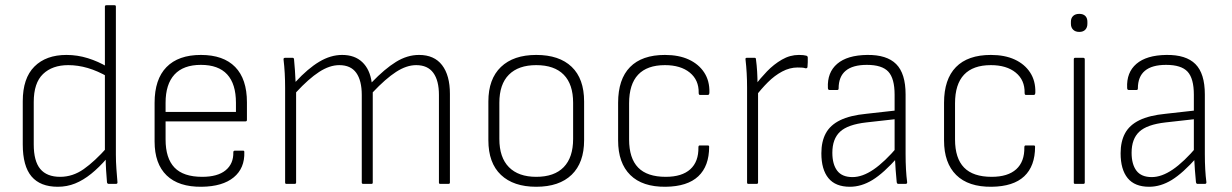

<svg xmlns="http://www.w3.org/2000/svg" viewBox="-20 -703 4708 734"><path d="M201 11Q134 11 100.5 -28.5Q67 -68 67 -151V-316Q67 -404 111.5 -448.5Q156 -493 234 -493Q276 -493 316 -480.5Q356 -468 391 -447L393 -409Q353 -432 315.5 -443Q278 -454 241 -454Q180 -454 144.5 -420Q109 -386 109 -313V-151Q109 -87 134 -57Q159 -27 210 -27Q258 -27 300 -56.5Q342 -86 390 -140V-99Q359 -63 328.5 -38.5Q298 -14 267 -1.5Q236 11 201 11ZM396 0Q390 0 389 -6Q387 -28 385.5 -53.5Q384 -79 384 -101L381 -120V-678Q381 -683 387 -683H418Q423 -683 423 -678V-112Q423 -85 425 -57.5Q427 -30 429 -7Q430 0 423 0Z M751 11Q663 12 617 -32.5Q571 -77 571 -162V-310Q571 -400 616.5 -446.5Q662 -493 748 -493Q834 -493 879 -447Q924 -401 924 -312V-245Q924 -239 919 -239H613V-170Q613 -98 647 -62.5Q681 -27 753 -27Q812 -27 842.5 -52Q873 -77 872 -121Q872 -127 878 -127H910Q914 -127 914 -122Q916 -60 873.5 -25Q831 10 751 11ZM613 -275H882V-310Q882 -382 848.5 -418.5Q815 -455 748 -455Q681 -455 647 -418Q613 -381 613 -310Z M1075 0Q1070 0 1070 -5V-367Q1070 -396 1068.5 -423Q1067 -450 1064 -475Q1063 -482 1070 -482H1099Q1103 -482 1104 -477Q1106 -456 1107.5 -434.5Q1109 -413 1110 -390Q1157 -441 1200.5 -467Q1244 -493 1288 -493Q1336 -493 1365 -465.5Q1394 -438 1401 -388Q1451 -440 1494 -466.5Q1537 -493 1582 -493Q1640 -493 1670 -454Q1700 -415 1700 -344V-5Q1700 0 1694 0H1663Q1658 0 1658 -5V-340Q1658 -395 1636.5 -424.5Q1615 -454 1571 -454Q1534 -454 1494 -428Q1454 -402 1405 -350V-5Q1405 0 1400 0H1369Q1363 0 1363 -5V-340Q1363 -395 1342 -424.5Q1321 -454 1277 -454Q1240 -454 1200 -428Q1160 -402 1112 -350V-5Q1112 0 1106 0Z M2030 11Q1943 11 1895 -34.5Q1847 -80 1847 -167V-315Q1847 -401 1895 -447Q1943 -493 2030 -493Q2118 -493 2165.5 -447.5Q2213 -402 2213 -315V-167Q2213 -81 2165.5 -35Q2118 11 2030 11ZM2030 -27Q2099 -27 2135 -64Q2171 -101 2171 -172V-310Q2171 -381 2135 -417.5Q2099 -454 2030 -454Q1962 -454 1925.5 -417.5Q1889 -381 1889 -310V-172Q1889 -101 1925.5 -64Q1962 -27 2030 -27Z M2525 11Q2436 12 2389.5 -34Q2343 -80 2343 -166V-310Q2343 -400 2388.5 -446.5Q2434 -493 2522 -493Q2575 -493 2613 -475.5Q2651 -458 2672 -426Q2693 -394 2692 -350Q2692 -340 2686 -340H2656Q2651 -340 2651 -348Q2652 -397 2617 -425.5Q2582 -454 2522 -454Q2454 -454 2419.5 -417.5Q2385 -381 2385 -308V-170Q2385 -98 2419.5 -62.5Q2454 -27 2525 -27Q2587 -27 2619 -56Q2651 -85 2650 -140Q2650 -147 2655 -147H2686Q2691 -147 2691 -142Q2691 -68 2649.5 -29Q2608 10 2525 11Z M2841 0Q2836 0 2836 -5V-368Q2836 -397 2834.5 -423.5Q2833 -450 2830 -476Q2829 -482 2835 -482H2865Q2870 -482 2870 -476Q2873 -454 2874.5 -429Q2876 -404 2876 -379L2878 -356V-5Q2878 0 2872 0ZM2868 -334 2867 -377Q2886 -403 2912 -430Q2938 -457 2969 -475Q3000 -493 3034 -493Q3053 -493 3063 -490Q3068 -488 3068 -483Q3068 -474 3068 -465Q3068 -456 3067 -448Q3067 -441 3059 -442Q3054 -444 3046 -444.5Q3038 -445 3029 -445Q2999 -445 2970 -429.5Q2941 -414 2915.5 -388.5Q2890 -363 2868 -334Z M3414 0Q3409 0 3408 -7Q3406 -27 3404 -53.5Q3402 -80 3401 -103L3400 -120V-341Q3400 -403 3376 -429Q3352 -455 3294 -455Q3186 -455 3186 -365Q3186 -359 3181 -359H3151Q3145 -359 3145 -367Q3142 -426 3180.5 -459Q3219 -492 3295 -493Q3370 -494 3406 -458Q3442 -422 3442 -342V-114Q3442 -83 3443.5 -56Q3445 -29 3448 -6Q3448 0 3442 0ZM3229 11Q3174 11 3147 -22Q3120 -55 3120 -117Q3120 -162 3137 -193.5Q3154 -225 3192 -243.5Q3230 -262 3292 -268L3408 -281V-248L3292 -235Q3221 -227 3191.5 -199.5Q3162 -172 3162 -119Q3162 -75 3180.5 -50.5Q3199 -26 3239 -26Q3277 -26 3319.5 -55Q3362 -84 3412 -143L3413 -103Q3358 -41 3315.5 -15Q3273 11 3229 11Z M3771 11Q3682 12 3635.5 -34Q3589 -80 3589 -166V-310Q3589 -400 3634.5 -446.5Q3680 -493 3768 -493Q3821 -493 3859 -475.5Q3897 -458 3918 -426Q3939 -394 3938 -350Q3938 -340 3932 -340H3902Q3897 -340 3897 -348Q3898 -397 3863 -425.5Q3828 -454 3768 -454Q3700 -454 3665.5 -417.5Q3631 -381 3631 -308V-170Q3631 -98 3665.5 -62.5Q3700 -27 3771 -27Q3833 -27 3865 -56Q3897 -85 3896 -140Q3896 -147 3901 -147H3932Q3937 -147 3937 -142Q3937 -68 3895.5 -29Q3854 10 3771 11Z M4090 0Q4085 0 4085 -5V-476Q4085 -482 4090 -482H4121Q4127 -482 4127 -476V-5Q4127 0 4121 0ZM4106 -581Q4091 -581 4082.5 -589.5Q4074 -598 4074 -612V-620Q4074 -634 4082.5 -642Q4091 -650 4106 -650Q4121 -650 4129 -642Q4137 -634 4137 -620V-612Q4137 -598 4129 -589.5Q4121 -581 4106 -581Z M4558 0Q4553 0 4552 -7Q4550 -27 4548 -53.5Q4546 -80 4545 -103L4544 -120V-341Q4544 -403 4520 -429Q4496 -455 4438 -455Q4330 -455 4330 -365Q4330 -359 4325 -359H4295Q4289 -359 4289 -367Q4286 -426 4324.5 -459Q4363 -492 4439 -493Q4514 -494 4550 -458Q4586 -422 4586 -342V-114Q4586 -83 4587.5 -56Q4589 -29 4592 -6Q4592 0 4586 0ZM4373 11Q4318 11 4291 -22Q4264 -55 4264 -117Q4264 -162 4281 -193.5Q4298 -225 4336 -243.5Q4374 -262 4436 -268L4552 -281V-248L4436 -235Q4365 -227 4335.5 -199.5Q4306 -172 4306 -119Q4306 -75 4324.5 -50.5Q4343 -26 4383 -26Q4421 -26 4463.5 -55Q4506 -84 4556 -143L4557 -103Q4502 -41 4459.5 -15Q4417 11 4373 11Z"/></svg>

Font: Sofia Sans Semi Condensed ExtraLight
Style: Regular
Weight: 250
Version: Version 4.100